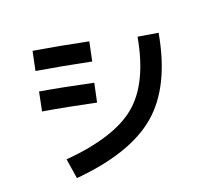

<svg xmlns="http://www.w3.org/2000/svg" viewBox="-134 -942 1268 1154"><g transform="rotate(-20 500.0 -365.0)"><path d="M150 -87Q465 -114 609 -234Q753 -354 803 -634L930 -613Q873 -290 698 -140.5Q523 9 170 40ZM110 -408 134 -527Q265 -505 464 -463L439 -345Q260 -383 110 -408ZM156 -650 181 -770Q340 -744 521 -707L496 -587Q315 -624 156 -650Z"/></g></svg>

Font: Mplus 1p Bold
Style: Bold
Weight: 700
Version: Version 1.061